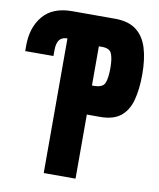

<svg xmlns="http://www.w3.org/2000/svg" viewBox="-93 -931 829 1004"><g transform="rotate(10 321.5 -429.5)"><path d="M208.5 0V-714.8Q179.7 -714.8 166 -697.3Q152.3 -679.7 152.3 -640.6V-611.3H2.4V-640.6Q2.4 -736.8 53.7 -798.1Q105 -859.4 208.5 -859.4H435.5Q506.8 -859.4 548.6 -827.6Q590.3 -795.9 608.4 -737.3Q626.5 -678.7 626.5 -597.7Q626.5 -519.5 611.3 -461.7Q596.2 -403.8 557.4 -372.1Q518.6 -340.3 447.3 -340.3H377.4V0ZM377.4 -494.6H387.2Q435.1 -494.6 445.8 -521.5Q456.5 -548.3 456.5 -600.6Q456.5 -649.4 446 -676Q435.5 -702.6 396.5 -702.6H377.4Z"/></g></svg>

Font: Anton SC
Style: Regular
Weight: 400
Designer: Vernon Adams
Foundry: Vernon Adams
Version: Version 2.116; ttfautohint (v1.8.4.7-5d5b)